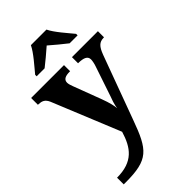

<svg xmlns="http://www.w3.org/2000/svg" viewBox="-299 -852 1177 1177"><g transform="rotate(-45 289.5 -263.0)"><path d="M118 -619V-606H187C215 -628 265 -669 295 -696C325 -669 376 -628 404 -606H473V-619C442 -657 384 -721 363 -766H228C207 -721 149 -657 118 -619ZM27 182V240H44C241 240 278 194 348 0L499 -410C519 -464 538 -482 575 -483H579V-536H354V-483H358C402 -482 427 -472 427 -443C427 -431 422 -407 417 -394L351 -198C347 -188 331 -146 329 -118C326 -145 320 -173 301 -224L232 -407C228 -417 222 -435 222 -446C222 -474 245 -483 282 -483H285V-536H0V-477H4C32 -476 53 -470 68 -435L248 5C216 111 166 182 27 182Z"/></g></svg>

Font: Noto Serif NP Hmong
Style: Bold
Weight: 700
Designer: Dalton Maag Ltd
Foundry: Dalton Maag Ltd
Version: Version 1.001